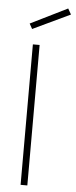

<svg xmlns="http://www.w3.org/2000/svg" viewBox="-62 -963 391 994"><g transform="rotate(5 134.0 -465.5)"><path d="M59 0ZM85 -730H120V0H85ZM59 -836 251 -931 268 -901 74 -809Z"/></g></svg>

Font: Cairo ExtraLight
Style: Regular
Weight: 250
Designer: Mohamed Gaber, the designers of Titillium
Foundry: Kief Type Foundry
Version: Version 2.009; ttfautohint (v1.5.33-1714) -l 8 -r 50 -G 200 